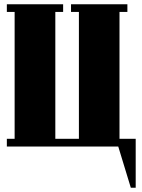

<svg xmlns="http://www.w3.org/2000/svg" viewBox="-20 -689 670 903"><path d="M240.2 -632.8V-36.1H351.1V-632.8H314V-668.9H579.1V-632.8H542V-36.1H618.2V193.8H595.2L536.1 0H12.2V-36.1H48.8V-632.8H12.2V-668.9H276.9V-632.8Z"/></svg>

Font: Lletraferida
Style: Heavy
Weight: 900
Designer: Josep Patau Bellart
Foundry: Josep Patau Bellart
Version: Version 1.000